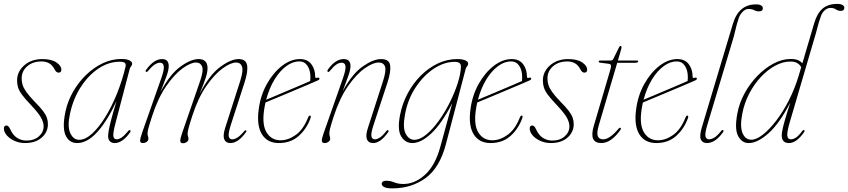

<svg xmlns="http://www.w3.org/2000/svg" viewBox="-20 -742 4444 1006"><path d="M118.5 -5.5Q159 -5.5 183.8 -27.5Q208.5 -49.5 208.5 -80Q208.5 -101 195.2 -125.2Q182 -149.5 140.5 -193.5Q111.5 -224 96 -244.8Q80.5 -265.5 75 -282.8Q69.5 -300 69.5 -320.5Q69.5 -367 107.2 -399.8Q145 -432.5 202 -432.5Q250 -432.5 275.8 -414.8Q301.5 -397 301.5 -377Q301.5 -361.5 287 -361.5Q281 -361.5 275.8 -365.5Q270.5 -369.5 264.5 -381Q244.5 -420 197.5 -420Q151.5 -420 122.5 -394.8Q93.5 -369.5 93.5 -331Q93.5 -315 98 -298.8Q102.5 -282.5 117 -261.5Q131.5 -240.5 161 -210Q190 -181 205 -161Q220 -141 225.5 -125.2Q231 -109.5 231 -92Q231 -49 198.2 -20.8Q165.5 7.5 111.5 7.5Q81 7.5 55.8 -4Q30.5 -15.5 15.5 -33Q0.5 -50.5 0.5 -68.5Q0.5 -84.5 13.5 -84.5Q18.5 -84.5 23.5 -80.2Q28.5 -76 33.5 -65Q48 -33 70.2 -19.2Q92.5 -5.5 118.5 -5.5Z M585 -96.5Q571.5 -45 574 -28.5Q576.5 -12 591.5 -12Q602.5 -12 616.2 -20.8Q630 -29.5 650.5 -54Q656.5 -62.5 662.5 -59.5Q666.5 -56 661 -47.5Q621.5 7.5 581 7.5Q565.5 7.5 556 -1.5Q546.5 -10.5 546.5 -29Q546.5 -40.5 550.2 -61.2Q554 -82 563.5 -118.2Q573 -154.5 590.5 -212.5Q542.5 -108.5 490 -50.5Q437.5 7.5 384.5 7.5Q342.5 7.5 324 -32.2Q305.5 -72 322.5 -155.5Q334 -211 362.8 -261.2Q391.5 -311.5 431.5 -350Q471.5 -388.5 518.8 -410.8Q566 -433 615 -433Q643.5 -433 658 -425.8Q672.5 -418.5 672.5 -408.5Q672.5 -401 667 -394.5Q661.5 -388 659.5 -380.5ZM347 -147.5Q332 -79.5 348.2 -44.5Q364.5 -9.5 395 -9.5Q427 -9.5 462.2 -41.5Q497.5 -73.5 531.2 -128Q565 -182.5 592.8 -251.2Q620.5 -320 638 -393.5Q640.5 -406.5 634 -412.5Q627.5 -418.5 606.5 -418.5Q549.5 -418.5 496.8 -383.5Q444 -348.5 404 -287.2Q364 -226 347 -147.5Z M934.5 -45.5 1028.5 -317.5Q1047.5 -372.5 1038.8 -393.5Q1030 -414.5 1007 -414.5Q979 -414.5 936.8 -384Q894.5 -353.5 851.2 -291.2Q808 -229 777 -133.5Q761 -84 757 -67.8Q753 -51.5 753 -43.5Q753 -35 755.2 -28.8Q757.5 -22.5 757.5 -14.5Q757.5 -5 748.5 1.2Q739.5 7.5 728 7.5Q714.5 7.5 714.2 -4.8Q714 -17 726 -50.5L826 -335Q841 -378 838 -395.8Q835 -413.5 818.5 -413.5Q805.5 -413.5 790.2 -403.5Q775 -393.5 755 -369.5Q749.5 -363 745 -366Q740.5 -369 745 -375.5Q786 -432.5 829 -432.5Q864 -432.5 864 -396Q864 -374 852.5 -343.2Q841 -312.5 821 -260.5Q870.5 -353 925.2 -392.8Q980 -432.5 1020.5 -432.5Q1067 -432.5 1067.5 -385Q1067.5 -365 1058.5 -336.2Q1049.5 -307.5 1025.5 -249.5Q1076 -348 1132.5 -390.2Q1189 -432.5 1230.5 -432.5Q1268.5 -432.5 1274.5 -401Q1280.5 -369.5 1261.5 -310.5L1189.5 -88Q1175.5 -44 1178.5 -28Q1181.5 -12 1197 -12Q1208.5 -12 1223.2 -20.8Q1238 -29.5 1260 -55Q1266 -61.5 1269.5 -59Q1273.5 -56 1268.5 -49Q1228 7.5 1187 7.5Q1163 7.5 1155 -12Q1147 -31.5 1159.5 -71L1238.5 -317.5Q1256 -373 1248 -393.8Q1240 -414.5 1217.5 -414.5Q1189 -414.5 1146.8 -384Q1104.5 -353.5 1061.2 -291.5Q1018 -229.5 987 -133.5Q971.5 -85.5 967.2 -67.5Q963 -49.5 963 -41.5Q963 -33 965.2 -27Q967.5 -21 967.5 -13.5Q967.5 -4 958.5 2.2Q949.5 8.5 938 8.5Q925 8.5 924.5 -3.5Q924 -15.5 934.5 -45.5Z M1606.5 -121.5Q1586.5 -66.5 1545 -29.5Q1503.5 7.5 1441 7.5Q1381 7.5 1352.5 -38.2Q1324 -84 1335.5 -169Q1345 -242.5 1378.5 -302.2Q1412 -362 1458 -397.2Q1504 -432.5 1551.5 -432.5Q1591 -432.5 1611.2 -405.8Q1631.5 -379 1631.5 -340.5Q1631.5 -330.5 1642 -334.5Q1650.5 -337.5 1653.5 -332Q1656 -326 1646 -321Q1628.5 -313 1591.8 -297.5Q1555 -282 1511.8 -263.8Q1468.5 -245.5 1430 -229.5Q1391.5 -213.5 1371 -205Q1366.5 -185 1363.5 -164Q1352.5 -86 1377.8 -46.5Q1403 -7 1450 -7Q1490.5 -7 1530.2 -35.5Q1570 -64 1595 -128Q1598.5 -136.5 1603.5 -136.5Q1612 -136.5 1606.5 -121.5ZM1548 -420Q1514 -420.5 1480.2 -395.8Q1446.5 -371 1418.8 -326Q1391 -281 1374.5 -219.5Q1394 -227.5 1424.8 -240.5Q1455.5 -253.5 1489.8 -268Q1524 -282.5 1554.8 -295.5Q1585.5 -308.5 1605.5 -317.5Q1606.5 -324.5 1606.5 -338Q1606.5 -374 1591 -397.2Q1575.5 -420.5 1548 -420Z M1697.5 -366Q1692.5 -369 1698.5 -378Q1737 -432.5 1781.5 -432.5Q1816.5 -432.5 1816.5 -395.5Q1816.5 -377 1805 -344Q1793.5 -311 1775.5 -264Q1825 -355 1880.5 -393.8Q1936 -432.5 1976.5 -432.5Q2019.5 -432.5 2024.2 -399.8Q2029 -367 2010.5 -310.5L1937.5 -88Q1923 -44.5 1926 -28.2Q1929 -12 1944.5 -12Q1955 -12 1969.2 -20.5Q1983.5 -29 2004 -55Q2010 -62.5 2014 -59.5Q2018.5 -55.5 2013.5 -49Q1991.5 -18.5 1972.5 -5.5Q1953.5 7.5 1934.5 7.5Q1910.5 7.5 1902.5 -12Q1894.5 -31.5 1907.5 -71L1987 -317.5Q2005 -373.5 1997 -394Q1989 -414.5 1963.5 -414.5Q1934.5 -414.5 1891.2 -384.2Q1848 -354 1804.2 -291.8Q1760.5 -229.5 1729 -133.5Q1713 -84 1709.2 -67.8Q1705.5 -51.5 1705.5 -43.5Q1705.5 -34.5 1707.8 -28.5Q1710 -22.5 1710 -14.5Q1710 -5.5 1701 1Q1692 7.5 1681 7.5Q1668 7.5 1666.5 -3.2Q1665 -14 1674.5 -40.5L1776 -329.5Q1793 -377.5 1790.2 -395.5Q1787.5 -413.5 1770.5 -413.5Q1757 -413.5 1742.2 -403.8Q1727.5 -394 1709.5 -371.5Q1702.5 -362.5 1697.5 -366Z M2316 14.5Q2283.5 138 2209.2 191.5Q2135 245 2036 245Q2005.5 245 1992.8 238Q1980 231 1980 221.5Q1980 205 2005 205Q2025 205 2045.8 213.5Q2066.5 222 2094 222Q2153 222 2206.5 174Q2260 126 2287 27.5L2349.5 -201Q2293.5 -93 2239.8 -42.8Q2186 7.5 2140.5 7.5Q2103.5 7.5 2082.2 -27Q2061 -61.5 2076 -139Q2087.5 -199 2115.8 -252Q2144 -305 2184.8 -345.8Q2225.5 -386.5 2274.2 -409.5Q2323 -432.5 2375.5 -432.5Q2402 -432.5 2417.5 -426Q2433 -419.5 2433 -408.5Q2433 -400.5 2427.5 -394.5Q2422 -388.5 2420 -381ZM2102 -142Q2089 -71.5 2106 -40.5Q2123 -9.5 2150.5 -9.5Q2180 -9.5 2213.2 -36.8Q2246.5 -64 2278.2 -108Q2310 -152 2336 -203.8Q2362 -255.5 2378 -305.2Q2394 -355 2395 -392.5Q2396 -418 2362 -418Q2307.5 -418 2253.2 -382.2Q2199 -346.5 2157.8 -284.2Q2116.5 -222 2102 -142Z M2716 -121.5Q2696 -66.5 2654.5 -29.5Q2613 7.5 2550.5 7.5Q2490.5 7.5 2462 -38.2Q2433.5 -84 2445 -169Q2454.5 -242.5 2488 -302.2Q2521.5 -362 2567.5 -397.2Q2613.5 -432.5 2661 -432.5Q2700.5 -432.5 2720.8 -405.8Q2741 -379 2741 -340.5Q2741 -330.5 2751.5 -334.5Q2760 -337.5 2763 -332Q2765.5 -326 2755.5 -321Q2738 -313 2701.2 -297.5Q2664.5 -282 2621.2 -263.8Q2578 -245.5 2539.5 -229.5Q2501 -213.5 2480.5 -205Q2476 -185 2473 -164Q2462 -86 2487.2 -46.5Q2512.5 -7 2559.5 -7Q2600 -7 2639.8 -35.5Q2679.5 -64 2704.5 -128Q2708 -136.5 2713 -136.5Q2721.5 -136.5 2716 -121.5ZM2657.5 -420Q2623.5 -420.5 2589.8 -395.8Q2556 -371 2528.2 -326Q2500.5 -281 2484 -219.5Q2503.5 -227.5 2534.2 -240.5Q2565 -253.5 2599.2 -268Q2633.5 -282.5 2664.2 -295.5Q2695 -308.5 2715 -317.5Q2716 -324.5 2716 -338Q2716 -374 2700.5 -397.2Q2685 -420.5 2657.5 -420Z M2873.5 -5.5Q2914 -5.5 2938.8 -27.5Q2963.5 -49.5 2963.5 -80Q2963.5 -101 2950.2 -125.2Q2937 -149.5 2895.5 -193.5Q2866.5 -224 2851 -244.8Q2835.5 -265.5 2830 -282.8Q2824.5 -300 2824.5 -320.5Q2824.5 -367 2862.2 -399.8Q2900 -432.5 2957 -432.5Q3005 -432.5 3030.8 -414.8Q3056.5 -397 3056.5 -377Q3056.5 -361.5 3042 -361.5Q3036 -361.5 3030.8 -365.5Q3025.5 -369.5 3019.5 -381Q2999.5 -420 2952.5 -420Q2906.5 -420 2877.5 -394.8Q2848.5 -369.5 2848.5 -331Q2848.5 -315 2853 -298.8Q2857.5 -282.5 2872 -261.5Q2886.5 -240.5 2916 -210Q2945 -181 2960 -161Q2975 -141 2980.5 -125.2Q2986 -109.5 2986 -92Q2986 -49 2953.2 -20.8Q2920.5 7.5 2866.5 7.5Q2836 7.5 2810.8 -4Q2785.5 -15.5 2770.5 -33Q2755.5 -50.5 2755.5 -68.5Q2755.5 -84.5 2768.5 -84.5Q2773.5 -84.5 2778.5 -80.2Q2783.5 -76 2788.5 -65Q2803 -33 2825.2 -19.2Q2847.5 -5.5 2873.5 -5.5Z M3171 -407.5 3125 -413.5Q3117 -414.5 3117 -419.5Q3117 -425 3125.5 -425H3180Q3189.5 -425 3192.5 -431.5L3223 -493Q3226.5 -501 3231 -501Q3236.5 -501 3236.5 -494.5Q3236.5 -490 3233 -478L3217.5 -425H3318Q3323.5 -425 3323.5 -421Q3323.5 -413 3308 -413H3214L3118 -87.5Q3105.5 -45.5 3112 -28.8Q3118.5 -12 3140 -12Q3174 -12 3219.5 -66Q3227 -75 3231.5 -72Q3236 -69 3229.5 -59.5Q3207 -28 3182 -10.2Q3157 7.5 3130.5 7.5Q3065 7.5 3091 -81.5L3176.5 -372Q3182.5 -391.5 3181.2 -398.8Q3180 -406 3171 -407.5Z M3584 -121.5Q3564 -66.5 3522.5 -29.5Q3481 7.5 3418.5 7.5Q3358.5 7.5 3330 -38.2Q3301.5 -84 3313 -169Q3322.5 -242.5 3356 -302.2Q3389.5 -362 3435.5 -397.2Q3481.5 -432.5 3529 -432.5Q3568.5 -432.5 3588.8 -405.8Q3609 -379 3609 -340.5Q3609 -330.5 3619.5 -334.5Q3628 -337.5 3631 -332Q3633.5 -326 3623.5 -321Q3606 -313 3569.2 -297.5Q3532.5 -282 3489.2 -263.8Q3446 -245.5 3407.5 -229.5Q3369 -213.5 3348.5 -205Q3344 -185 3341 -164Q3330 -86 3355.2 -46.5Q3380.5 -7 3427.5 -7Q3468 -7 3507.8 -35.5Q3547.5 -64 3572.5 -128Q3576 -136.5 3581 -136.5Q3589.5 -136.5 3584 -121.5ZM3525.5 -420Q3491.5 -420.5 3457.8 -395.8Q3424 -371 3396.2 -326Q3368.5 -281 3352 -219.5Q3371.5 -227.5 3402.2 -240.5Q3433 -253.5 3467.2 -268Q3501.5 -282.5 3532.2 -295.5Q3563 -308.5 3583 -317.5Q3584 -324.5 3584 -338Q3584 -374 3568.5 -397.2Q3553 -420.5 3525.5 -420Z M3940.5 -719Q3960 -719 3968.5 -713.2Q3977 -707.5 3977 -699.5Q3977 -682.5 3957.5 -682.5Q3943 -682.5 3931.2 -688.8Q3919.5 -695 3901.5 -695Q3884 -695 3868.5 -677.5Q3853 -660 3848 -638Q3840.5 -616.5 3836 -595.8Q3831.5 -575 3824.5 -549.5L3685.5 -85.5Q3672.5 -42 3676.5 -27Q3680.5 -12 3695 -12Q3707 -12 3722 -20.5Q3737 -29 3758 -55Q3763.5 -63 3769 -60Q3773.5 -57 3768.5 -49.5Q3746.5 -19 3725.8 -5.8Q3705 7.5 3683.5 7.5Q3660.5 7.5 3652.2 -11Q3644 -29.5 3657 -73.5L3820 -617Q3850.5 -719 3940.5 -719Z M4193 -49.5Q4153.5 7.5 4113.5 7.5Q4076 7.5 4076 -33Q4076 -44 4079.8 -62.5Q4083.5 -81 4093 -114.5Q4102.5 -148 4121 -205Q4064.5 -95.5 4007 -44Q3949.5 7.5 3903 7.5Q3866.5 7.5 3847.2 -29.8Q3828 -67 3843.5 -148Q3853.5 -202.5 3881.5 -253.5Q3909.5 -304.5 3948.8 -344.8Q3988 -385 4033 -409Q4078 -433 4123 -433Q4147.5 -433 4162 -426.5Q4176.5 -420 4184 -410L4245.5 -618.5Q4260.5 -671 4289.2 -696.2Q4318 -721.5 4366.5 -721.5Q4385 -721.5 4394.5 -715.8Q4404 -710 4404 -701.5Q4404 -695 4399.8 -690Q4395.5 -685 4385.5 -685Q4370.5 -685 4360 -692.8Q4349.5 -700.5 4331 -700.5Q4314 -700.5 4299 -686Q4284 -671.5 4278 -647Q4270.5 -627.5 4266.5 -610.8Q4262.5 -594 4256 -571.5L4118 -101.5Q4103.5 -52 4105 -32Q4106.5 -12 4124.5 -12Q4135.5 -12 4149.5 -20.5Q4163.5 -29 4183.5 -55.5Q4188.5 -63 4194 -59.5Q4198 -56.5 4193 -49.5ZM3869.5 -147.5Q3856 -79.5 3870.5 -44.8Q3885 -10 3917 -10Q3943 -10 3977 -36.5Q4011 -63 4046.8 -109.5Q4082.5 -156 4113.8 -217.2Q4145 -278.5 4165.5 -347.5L4178 -390Q4171 -403 4157.8 -411.2Q4144.5 -419.5 4121 -419.5Q4082 -419.5 4042 -398Q4002 -376.5 3966.8 -338.8Q3931.5 -301 3905.8 -251.8Q3880 -202.5 3869.5 -147.5Z"/></svg>

Font: Fraunces 144pt S050 Thin
Style: Italic
Weight: 100
Italic angle: -16°
Version: Version 1.000; ttfautohint (v1.8.3)